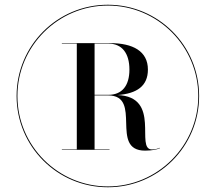

<svg xmlns="http://www.w3.org/2000/svg" viewBox="-20 -780 910 810"><path d="M50 -375C50 -162 222 10 435 10C648 10 820 -162 820 -375C820 -588 648 -760 435 -760C222 -760 50 -588 50 -375ZM53.5 -375C53.5 -585 225 -756.5 435 -756.5C645 -756.5 816.5 -585 816.5 -375C816.5 -165 645 6.5 435 6.5C225 6.5 53.5 -165 53.5 -375ZM241 -150V-148H442V-150H379V-377.5H436C583.5 -377.5 440 -144.5 592 -144.5C623 -144.5 645.5 -150 655 -155L654 -156.5C645.5 -152.5 633.5 -149.5 621 -149.5C548.5 -149.5 663 -372 475.5 -379C557.5 -385 604 -417 604 -486.5C604 -564.5 540 -598 445 -598H241V-596H304V-150ZM437.5 -596C495 -596 526 -555 526 -486.5C526 -418.5 495 -380 437.5 -380H379V-596Z"/></svg>

Font: Bodoni* 48pt Medium
Style: Regular
Weight: 500
Version: Version 2.3